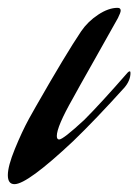

<svg xmlns="http://www.w3.org/2000/svg" viewBox="-49 -457 353 490"><path d="M138 -97Q21 13 -12 13Q-29 13 -29 -10Q-29 -33 -11 -77Q7 -121 25 -154L43 -186Q119 -319 158 -377Q175 -402 201.5 -419.5Q228 -437 251 -437Q259 -437 259 -430Q259 -425 252 -411Q240 -389 193 -306Q146 -223 137 -206Q96 -134 96 -110Q96 -101 102 -101Q112 -101 166 -151Q208 -193 277 -272Q280 -275 282 -275Q284 -275 284 -271Q284 -252 269 -234Q195 -152 138 -97Z"/></svg>

Font: Aguafina Script
Style: Regular
Weight: 400
Designer: Angel Koziupa and Alejandro Paul
Foundry: Angel Koziupa and Alejandro Paul
Version: Version 1.000